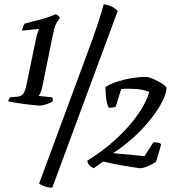

<svg xmlns="http://www.w3.org/2000/svg" viewBox="-20 -774 810 889"><path d="M164 -285Q158 -285 137.5 -287Q117 -289 91.5 -292.5Q66 -296 45 -299.5Q24 -303 18 -305Q19 -311 22.5 -317Q26 -323 27 -324L58 -326Q80 -328 88.5 -341Q97 -354 103 -383L146 -591Q148 -605 153.5 -620.5Q159 -636 160 -638L159 -640L82 -632Q84 -643 88 -652.5Q92 -662 95 -665Q128 -673 168.5 -684Q209 -695 237 -708Q242 -707 248.5 -702Q255 -697 257 -691Q244 -673 238 -660Q232 -647 225 -614L175 -368Q172 -354 167 -343.5Q162 -333 159 -330L222 -323Q223 -321 224 -316.5Q225 -312 224 -305Q215 -298 195.5 -291.5Q176 -285 164 -285ZM222 95Q203 95 186 88.5Q169 82 161 76L379 -513Q411 -597 432 -661.5Q453 -726 460 -754Q486 -751 502.5 -741Q519 -731 525 -723ZM414 5Q404 1 395 -8Q386 -17 384 -30Q456 -74 516 -129Q576 -184 616.5 -241Q657 -298 671 -348Q637 -363 583 -363Q573 -363 562.5 -363Q552 -363 541 -361L516 -281Q508 -275 483 -275Q475 -292 472 -315.5Q469 -339 468 -371Q492 -386 524.5 -396.5Q557 -407 591.5 -412.5Q626 -418 656 -418Q665 -418 680.5 -412Q696 -406 712.5 -397.5Q729 -389 740 -380Q751 -371 751 -364Q751 -346 735.5 -312.5Q720 -279 689 -237Q658 -195 611.5 -150Q565 -105 504 -65L649 -51L690 -115Q718 -115 726 -107Q720 -82 713.5 -61Q707 -40 702 -24Q690 -16 666.5 -5.5Q643 5 629 5Q585 -1 542.5 -8.5Q500 -16 457 -26Z"/></svg>

Font: Texturina 72pt 72pt Medium
Style: Italic
Weight: 500
Italic angle: -11°
Designer: Guillermo Torres Carreño
Foundry: Omnibus-Type
Version: Version 1.002; ttfautohint (v1.8.3)